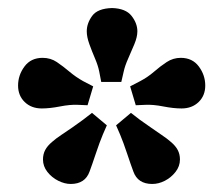

<svg xmlns="http://www.w3.org/2000/svg" viewBox="-20 -844 555 478"><path d="M359 -386Q323 -386 312 -417Q306 -433 296.5 -461.5Q287 -490 279 -509L269 -532L306 -563L328 -546Q341 -537 355 -527Q369 -517 382.5 -508Q396 -499 405 -491Q417 -481 422.5 -470.5Q428 -460 428 -447Q428 -430 417 -416Q406 -402 390.5 -394Q375 -386 359 -386ZM156 -386Q141 -386 125 -394Q109 -402 98 -416Q87 -430 87 -447Q87 -460 92.5 -470.5Q98 -481 110 -491Q119 -499 132.5 -508Q146 -517 160.5 -527Q175 -537 187 -546L209 -563L246 -532L236 -509Q228 -490 218.5 -461.5Q209 -433 203 -417Q192 -386 156 -386ZM84 -574Q58 -574 41.5 -590Q25 -606 25 -631Q25 -657 41 -678.5Q57 -700 86 -700Q106 -700 121.5 -689.5Q137 -679 153 -665.5Q169 -652 187 -642L212 -629L198 -582L174 -583Q155 -584 129.5 -579Q104 -574 84 -574ZM232 -640 227 -666Q224 -681 216.5 -698.5Q209 -716 202.5 -734Q196 -752 196 -766Q196 -786 209.5 -804.5Q223 -823 259 -824Q293 -823 307.5 -804.5Q322 -786 322 -766Q322 -752 314.5 -734Q307 -716 299 -698Q291 -680 288 -666L282 -640ZM432 -574Q412 -574 386.5 -579Q361 -584 342 -583L318 -582L304 -629L329 -642Q348 -652 363.5 -665.5Q379 -679 395 -689.5Q411 -700 430 -700Q459 -700 475 -678.5Q491 -657 491 -631Q491 -606 474.5 -590Q458 -574 432 -574Z"/></svg>

Font: BioRhyme ExtraBold
Style: Regular
Weight: 800
Designer: Aoife Mooney
Foundry: Aoife Mooney Type
Version: Version 1.600;gftools[0.9.33]